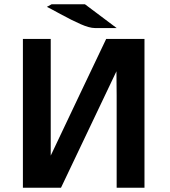

<svg xmlns="http://www.w3.org/2000/svg" viewBox="-20 -877 792 897"><path d="M199 -845 221 -857H377L525 -746H423Q398 -746 357 -764Q316 -782 262 -811.5Q208 -841 199 -845ZM87 0V-695H217V-260V-150Q263 -248 351 -432.5Q439 -617 476 -695H655V0H525V-433Q525 -452 524.5 -489Q524 -526 524 -544L265 0Z"/></svg>

Font: Coval
Style: ExtraBold
Weight: 800
Foundry: Context Ltd
Version: Version 001.000